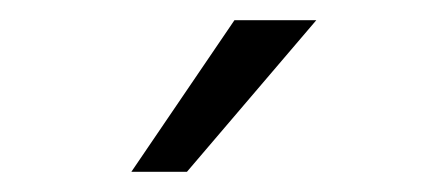

<svg xmlns="http://www.w3.org/2000/svg" viewBox="-20 -818 440 190"><path d="M165 -648H110L212 -798H293Z"/></svg>

Font: Hind Siliguri Light
Style: Regular
Weight: 300
Designer: Jyotish Sonowal
Foundry: Indian Type Foundry
Version: Version 1.001;PS 1.0;hotconv 1.0.86;makeotf.lib2.5.63406; tt